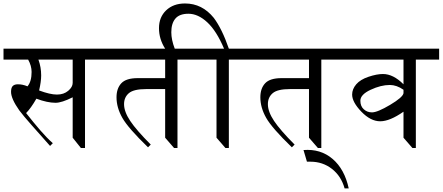

<svg xmlns="http://www.w3.org/2000/svg" viewBox="-20 -844 2524 1095"><path d="M597.7 -566.4V-503.9H464.8V0H441.4L394.5 -58.6V-289.1Q332 -257.8 296.9 -257.8Q250 -257.8 187.5 -281.2Q156.2 -226.6 128.9 -199.2Q171.9 -144.5 209 -101.6Q246.1 -58.6 281.2 -27.3L265.6 -11.7Q203.1 -82 158.2 -132.8Q113.3 -183.6 89.8 -214.8Q43 -281.2 43 -320.3Q43 -343.8 52.7 -353.5Q62.5 -363.3 82 -363.3Q109.4 -363.3 136.7 -351.6Q160.2 -378.9 160.2 -433.6Q160.2 -468.8 140.6 -503.9H0V-566.4ZM394.5 -503.9H199.2Q214.8 -460.9 214.8 -414.1Q214.8 -378.9 203.1 -328.1Q265.6 -304.7 304.7 -304.7Q343.8 -304.7 369.1 -326.2Q394.5 -347.7 394.5 -371.1Z M1125 -566.4V-503.9H992.2V0H972.7L921.9 -58.6V-335.9H812.5Q742.2 -335.9 714.8 -312.5Q687.5 -289.1 687.5 -250Q687.5 -207 722.7 -154.3Q757.8 -101.6 839.8 -19.5L824.2 -3.9Q710.9 -113.3 677.7 -171.9Q644.5 -230.5 644.5 -289.1Q644.5 -339.8 671.9 -369.1Q699.2 -398.4 765.6 -398.4H921.9V-503.9H585.9V-566.4Z M1418 -566.4V-503.9H1285.2V0H1265.6L1214.8 -58.6V-503.9H1117.2V-566.4H1257.8Q1214.8 -668 1162.1 -716.8Q1109.4 -765.6 1054.7 -765.6Q1003.9 -765.6 980.5 -738.3Q957 -710.9 957 -660.2Q957 -617.2 976.6 -566.4H921.9Q886.7 -621.1 886.7 -683.6Q886.7 -746.1 927.7 -785.2Q968.8 -824.2 1035.2 -824.2Q1132.8 -824.2 1199.2 -742.2Q1246.1 -679.7 1285.2 -566.4Z M1945.3 -566.4V-503.9H1812.5V0H1793L1742.2 -58.6V-335.9H1632.8Q1562.5 -335.9 1535.2 -312.5Q1507.8 -289.1 1507.8 -250Q1507.8 -207 1543 -154.3Q1578.1 -101.6 1660.2 -19.5L1644.5 -3.9Q1531.2 -113.3 1498 -171.9Q1464.8 -230.5 1464.8 -289.1Q1464.8 -339.8 1492.2 -369.1Q1519.5 -398.4 1585.9 -398.4H1742.2V-503.9H1406.2V-566.4Z M1968.8 230.5H1945.3Q1925.8 160.2 1873 119.1Q1820.3 78.1 1750 78.1Q1742.2 78.1 1730.5 78.1L1710.9 11.7Q1808.6 3.9 1877 62.5Q1945.3 121.1 1968.8 230.5Z M2484.4 -566.4V-503.9H2351.6V0H2332L2281.2 -58.6V-207Q2203.1 -152.3 2148.4 -152.3Q2093.8 -152.3 2041 -207Q1988.3 -261.7 1988.3 -304.7Q1988.3 -335.9 2011.7 -363.3Q2035.2 -390.6 2082 -406.2Q2128.9 -421.9 2164.1 -421.9Q2222.7 -421.9 2281.2 -363.3V-503.9H1937.5V-566.4ZM2281.2 -312.5V-332Q2242.2 -359.4 2203.1 -359.4Q2152.3 -359.4 2093.8 -332Q2035.2 -304.7 2035.2 -269.5Q2035.2 -238.3 2054.7 -220.7Q2074.2 -203.1 2101.6 -203.1Q2132.8 -203.1 2205.1 -246.1Q2277.3 -289.1 2281.2 -312.5Z"/></svg>

Font: 和音 by 宁静之雨，公众号njzyshare
Style: Regular
Weight: 400
Designer: Steve Matteson
Foundry: Ascender Corporation
Version: Version 6.00;June 8, 2018;FontCreator 11.0.0.2388 32-bit